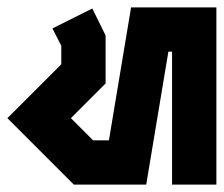

<svg xmlns="http://www.w3.org/2000/svg" viewBox="-46 -500 606 520"><path d="M309 -480H540V0H420V-360H410L350 0H154L-26 -180L120 -326V-376L96 -423L204 -477L240 -404V-274L146 -180L206 -120H249Z"/></svg>

Font: SOV_raksil
Style: bold
Weight: 700
Version: Version 1.00